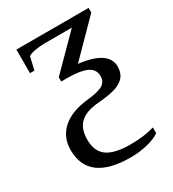

<svg xmlns="http://www.w3.org/2000/svg" viewBox="-166 -552 777 861"><g transform="rotate(-30 222.0 -121.5)"><path d="M257.3 216.3Q39.1 216.3 39.1 53.2Q39.1 -13.7 85.9 -54.9Q132.8 -96.2 219.2 -105Q276.4 -110.8 298.8 -125Q321.3 -139.2 321.3 -167.5Q321.3 -203.6 287.6 -219Q253.9 -234.4 190.4 -234.4H156.2V-256.3L318.4 -419.9H179.7Q152.3 -419.9 127 -415.3Q101.6 -410.6 91.8 -402.8L76.7 -336.9H53.7V-459H427.7V-435.1L260.7 -265.6Q409.2 -248 409.2 -166.5Q409.2 -135.3 393.8 -115.7Q378.4 -96.2 347.7 -85.2Q316.9 -74.2 251.5 -68.8Q188 -63.5 157.5 -35.2Q127 -6.8 127 50.3Q127 111.3 165.3 138.4Q203.6 165.5 285.2 165.5Q356.4 165.5 409.2 149.4V178.7Q385.3 196.3 343.3 206.3Q301.3 216.3 257.3 216.3Z"/></g></svg>

Font: Liberation Serif
Style: Regular
Weight: 400
Designer: Steve Matteson
Foundry: Ascender Corporation
Version: Version 2.1.5